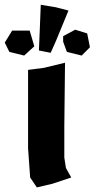

<svg xmlns="http://www.w3.org/2000/svg" viewBox="-65 -777 400 812"><path d="M107.4 -756.8 103.5 -658.2 99.6 -563.5 149.4 -553.7 171.9 -604.5 224.6 -732.4 171.9 -746.1ZM53.7 -481.4V-285.2V-150.4L62.5 -26.4L90.8 15.6L157.2 0L236.3 -26.4L213.9 -66.4L207 -110.4V-244.1L210 -511.7L121.1 -490.2ZM202.1 -600.6 217.8 -557.6 280.3 -542 315.4 -577.1 303.7 -635.7 252.9 -651.4 202.1 -624ZM-44.9 -596.7 -25.4 -557.6 37.1 -542 80.1 -581.1 60.5 -647.5H-13.7Z"/></svg>

Font: MaokenAssortedSans-TC
Style: Regular
Weight: 500
Version: Version 0.83